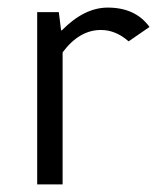

<svg xmlns="http://www.w3.org/2000/svg" viewBox="-20 -486 432 506"><path d="M374 -415 319 -377Q285 -407 246 -407Q189 -407 145 -348V0H78V-454H135L141 -406H143Q202 -466 264 -466Q337 -466 374 -415Z"/></svg>

Font: Tajawal
Style: Regular
Weight: 400
Designer: Boutros Fonts
Foundry: Created by Boutros International 2017
Version: Version 1.700